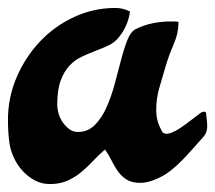

<svg xmlns="http://www.w3.org/2000/svg" viewBox="-25 -460 541 483"><path d="M265 -440Q285 -440 302 -431Q297 -394 273 -365Q262 -352 246.5 -345Q231 -338 214 -331.5Q197 -325 180 -317Q163 -309 149.5 -294.5Q136 -280 127.5 -257Q119 -234 119 -197Q119 -186 122.5 -174Q126 -162 133 -152Q140 -142 149.5 -135Q159 -128 171 -128Q196 -128 213.5 -145.5Q231 -163 243 -190Q255 -217 263.5 -248.5Q272 -280 279.5 -309Q287 -338 295.5 -359.5Q304 -381 317 -387Q337 -397 359 -401.5Q381 -406 403 -406Q408 -406 413.5 -406Q419 -406 424 -405Q424 -376 411.5 -347.5Q399 -319 391 -291Q383 -264 375.5 -238Q368 -212 368 -183Q368 -167 372 -154Q376 -141 384 -127Q391 -121 403 -125Q415 -129 428.5 -138Q442 -147 456 -158Q470 -169 481 -177Q493 -182 493.5 -174.5Q494 -167 496 -151Q497 -140 495 -131.5Q493 -123 486 -115Q478 -106 466.5 -93Q455 -80 442.5 -66.5Q430 -53 417 -41.5Q404 -30 395 -24Q382 -15 363 -7.5Q344 0 328 0Q307 0 294 -8Q281 -16 272 -28.5Q263 -41 256 -55.5Q249 -70 239 -84Q222 -69 207.5 -53.5Q193 -38 177.5 -25.5Q162 -13 143.5 -5Q125 3 100 3Q80 3 63 -6Q46 -15 32.5 -29.5Q19 -44 10.5 -62Q2 -80 -1 -98Q-3 -112 -4 -127.5Q-5 -143 -5 -158Q-5 -215 17 -266Q39 -317 76 -356Q113 -395 162 -417.5Q211 -440 265 -440Z"/></svg>

Font: Praegefest
Style: Regular
Weight: 600
Designer: Peter Wiegel nach alter Vorlage
Foundry: Peter Wiegel
Version: Version 1.000